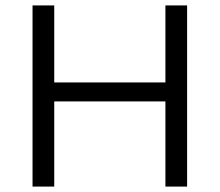

<svg xmlns="http://www.w3.org/2000/svg" viewBox="-20 -688 810 708"><path d="M670 -668V0H590V-314H180V0H100V-668H180V-384H590V-668Z"/></svg>

Font: Madhuban Light
Style: Regular
Weight: 300
Designer: jaikishan Patel
Foundry: MagicType
Version: Version 1.000